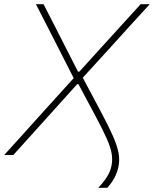

<svg xmlns="http://www.w3.org/2000/svg" viewBox="-28 -733 728 908"><path d="M436.5 155Q460 131 476.5 105.5Q493 80 499 52.5Q505 24 500.2 -5.5Q495.5 -35 476.5 -78.2Q457.5 -121.5 420 -191L343 -335H337L205.5 -189Q164.5 -143.5 123.5 -98Q82.5 -52.5 35 0H-8Q34 -46.5 79 -96.2Q124 -146 172.5 -200L320.5 -363.5L251 -500Q225.5 -550 199.2 -601.5Q173 -653 142 -713H178Q205.5 -659.5 231.8 -608.2Q258 -557 281 -511.5L341 -394H347L455.5 -513.5Q497.5 -559.5 544 -610.8Q590.5 -662 637 -713H680Q630 -658.5 584.5 -608.5Q539 -558.5 499 -514L363.5 -365.5L446 -210.5Q484.5 -138.5 505.5 -91Q526.5 -43.5 532.8 -9Q539 25.5 531.5 58Q525 86.5 512.2 109.8Q499.5 133 479.5 155Z"/></svg>

Font: Commissioner Thin
Style: Italic
Weight: 100
Italic angle: -12°
Designer: Kostas Bartsokas
Foundry: Kostas Bartsokas
Version: Version 1.000; ttfautohint (v1.8.3)